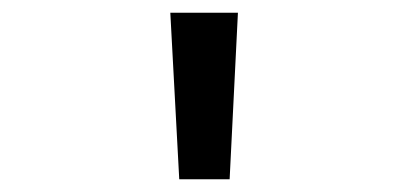

<svg xmlns="http://www.w3.org/2000/svg" viewBox="-20 -770 640 301"><path d="M261 -489 247 -750H353L340 -489Z"/></svg>

Font: Red Hat Mono SemiBold
Style: Regular
Weight: 600
Monospace: yes
Designer: Pentagram, MCKL
Foundry: Pentagram, MCKL
Version: Version 1.023